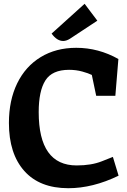

<svg xmlns="http://www.w3.org/2000/svg" viewBox="-20 -982 671 1012"><path d="M27 -334Q27 -453 70.5 -542.5Q114 -632 194.5 -681Q275 -730 382 -730Q499 -730 604 -671L588 -477H487L464 -587Q446 -596 413.5 -605Q381 -614 344 -614Q255 -614 219.5 -558.5Q184 -503 184 -391Q184 -110 384 -110Q462 -110 517 -132Q572 -154 575 -155L605 -56Q469 10 340 10Q189 10 108 -81Q27 -172 27 -334ZM252 -805 426 -962 493 -873 349 -778Q330 -766 313 -766Q280 -766 252 -805Z"/></svg>

Font: Enriqueta
Style: Bold
Weight: 700
Designer: Viviana Monsalve, Gustavo Ibarra
Foundry: 72Puntos
Version: Version 2.000